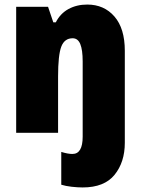

<svg xmlns="http://www.w3.org/2000/svg" viewBox="-20 -583 618 843"><path d="M249 228V84Q278 93 298 93Q343 93 343 17V-313Q343 -364 332.5 -389.5Q322 -415 299 -415Q263 -415 249 -378Q235 -341 235 -247V0H51V-553H191L214 -485H225Q245 -524 281 -543.5Q317 -563 363 -563Q437 -563 482.5 -510.5Q528 -458 528 -360V44Q528 129 483 184.5Q438 240 343 240Q321 240 294.5 237Q268 234 249 228Z"/></svg>

Font: Noto Sans Display Black Narrow
Style: Regular
Weight: 900
Width: 4
Designer: Monotype Design team
Foundry: Monotype Imaging Inc.
Version: Version 1.000